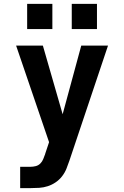

<svg xmlns="http://www.w3.org/2000/svg" viewBox="-20 -755 640 990"><path d="M84 215V105H137Q151 105 164.5 101.5Q178 98 188 88Q198 78 203 65Q208 52 213 39V38Q213 38 213 38Q213 38 213 38L233 -22L63 -520H201L303 -166L399 -520H537L338 73Q331 94 322.5 115Q314 136 300 154Q286 172 267 185Q248 198 226.5 205Q205 212 182.5 213.5Q160 215 137 215ZM350 -605V-735H480V-605ZM120 -605V-735H250V-605Z"/></svg>

Font: Iosevka SS04 XBd Ex
Style: Regular
Weight: 800
Width: 7
Monospace: yes
Designer: Belleve Invis
Foundry: Belleve Invis
Version: Version 19.0.0; ttfautohint (v1.8.4)